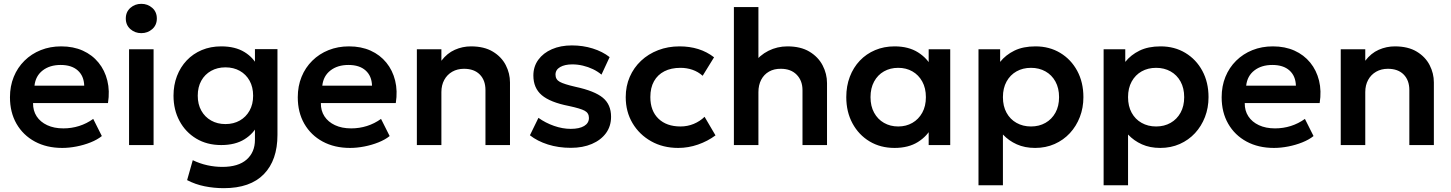

<svg xmlns="http://www.w3.org/2000/svg" viewBox="-20 -757 7572 1002"><path d="M305 15Q223.5 15 162 -18.2Q100.5 -51.5 66.2 -111Q32 -170.5 32 -249.5Q32 -307.5 51.8 -356Q71.5 -404.5 107.8 -440.2Q144 -476 192.8 -495.5Q241.5 -515 299.5 -515Q362.5 -515 412 -492.8Q461.5 -470.5 494.2 -430.2Q527 -390 540.2 -336.2Q553.5 -282.5 543.5 -219H152.5Q152 -179.5 171.2 -150Q190.5 -120.5 226.2 -103.8Q262 -87 310.5 -87Q353.5 -87 393 -99.5Q432.5 -112 466.5 -136.5L511.5 -47Q488 -28 453 -14Q418 0 379.2 7.5Q340.5 15 305 15ZM160 -310H419.5Q418 -360.5 386 -389.2Q354 -418 296.5 -418Q239.5 -418 202.5 -389.2Q165.5 -360.5 160 -310Z M653.5 0V-500H781.5V0ZM717.5 -584Q684.5 -584 660.5 -605Q636.5 -626 636.5 -660.5Q636.5 -695 660.5 -716Q684.5 -737 717.5 -737Q750.5 -737 774.5 -716Q798.5 -695 798.5 -660.5Q798.5 -626 774.5 -605Q750.5 -584 717.5 -584Z M1148 225Q1097 225 1048.2 215.2Q999.5 205.5 956.5 183L986 79Q1023.5 97 1062.5 105.5Q1101.5 114 1140.5 114Q1223.5 114 1267 75.8Q1310.5 37.5 1310.5 -27.5V-137L1327.5 -109.5Q1304.5 -60.5 1256 -30.2Q1207.5 0 1134.5 0Q1060 0 1004 -33.8Q948 -67.5 916.8 -125.8Q885.5 -184 885.5 -257.5Q885.5 -313 903.5 -360Q921.5 -407 954.5 -441.8Q987.5 -476.5 1033.2 -495.8Q1079 -515 1134.5 -515Q1207.5 -515 1256 -485.2Q1304.5 -455.5 1327.5 -405.5L1310.5 -378V-500.5H1428V-53Q1428 79 1357 152Q1286 225 1148 225ZM1156.5 -109.5Q1199 -109.5 1231.5 -128Q1264 -146.5 1282.5 -179.8Q1301 -213 1301 -257.5Q1301 -302.5 1282.5 -335.8Q1264 -369 1231.5 -387.2Q1199 -405.5 1156.5 -405.5Q1114.5 -405.5 1081.8 -387.2Q1049 -369 1030.5 -335.8Q1012 -302.5 1012 -257.5Q1012 -213 1030.5 -179.8Q1049 -146.5 1081.8 -128Q1114.5 -109.5 1156.5 -109.5Z M1807 15Q1725.5 15 1664 -18.2Q1602.5 -51.5 1568.2 -111Q1534 -170.5 1534 -249.5Q1534 -307.5 1553.8 -356Q1573.5 -404.5 1609.8 -440.2Q1646 -476 1694.8 -495.5Q1743.5 -515 1801.5 -515Q1864.5 -515 1914 -492.8Q1963.5 -470.5 1996.2 -430.2Q2029 -390 2042.2 -336.2Q2055.5 -282.5 2045.5 -219H1654.5Q1654 -179.5 1673.2 -150Q1692.5 -120.5 1728.2 -103.8Q1764 -87 1812.5 -87Q1855.5 -87 1895 -99.5Q1934.5 -112 1968.5 -136.5L2013.5 -47Q1990 -28 1955 -14Q1920 0 1881.2 7.5Q1842.5 15 1807 15ZM1662 -310H1921.5Q1920 -360.5 1888 -389.2Q1856 -418 1798.5 -418Q1741.5 -418 1704.5 -389.2Q1667.5 -360.5 1662 -310Z M2155.5 0V-500H2283.5V-440Q2313.5 -479.5 2353.8 -497.2Q2394 -515 2438 -515Q2507 -515 2552.2 -487.5Q2597.5 -460 2619.5 -417Q2641.5 -374 2641.5 -327V0H2513.5V-287Q2513.5 -338 2484 -368Q2454.5 -398 2401.5 -398Q2367 -398 2340.2 -382.8Q2313.5 -367.5 2298.5 -340Q2283.5 -312.5 2283.5 -276.5V0Z M2959 14.5Q2894.5 14.5 2839.2 -3Q2784 -20.5 2745.5 -51L2790 -142Q2827 -115.5 2871.5 -100Q2916 -84.5 2958.5 -84.5Q3003.5 -84.5 3028.5 -99.5Q3053.5 -114.5 3053.5 -141.5Q3053.5 -167 3031.5 -179Q3009.5 -191 2948.5 -204Q2851.5 -223 2807.5 -260.2Q2763.5 -297.5 2763.5 -363Q2763.5 -409.5 2789.2 -445Q2815 -480.5 2860.2 -500.2Q2905.5 -520 2964.5 -520Q3022 -520 3073.2 -504Q3124.5 -488 3161.5 -459L3119 -367.5Q3099.5 -384 3074.5 -396Q3049.5 -408 3021.8 -414.5Q2994 -421 2967 -421Q2927.5 -421 2903.2 -407Q2879 -393 2879 -367.5Q2879 -342 2901.5 -329.8Q2924 -317.5 2983 -304Q3083 -282.5 3126 -247Q3169 -211.5 3169 -147.5Q3169 -98.5 3142.5 -62.2Q3116 -26 3068.8 -5.8Q3021.5 14.5 2959 14.5Z M3519.5 15Q3440 15 3378.2 -19.8Q3316.5 -54.5 3281 -114.2Q3245.5 -174 3245.5 -250Q3245.5 -307.5 3266.5 -355.8Q3287.5 -404 3325.5 -439.8Q3363.5 -475.5 3414.8 -495.2Q3466 -515 3526.5 -515Q3579 -515 3624 -501Q3669 -487 3706.5 -458L3647 -361.5Q3623.5 -382.5 3593.8 -392.8Q3564 -403 3531.5 -403Q3482.5 -403 3447.2 -385Q3412 -367 3393 -333Q3374 -299 3374 -250.5Q3374 -178.5 3416.2 -137.8Q3458.5 -97 3531.5 -97Q3568 -97 3600.5 -110.5Q3633 -124 3657 -147.5L3714 -50.5Q3673 -20 3622.5 -2.5Q3572 15 3519.5 15Z M3810 0V-720H3938V-394.5L3911.5 -424.5Q3944.5 -469 3990.5 -492Q4036.5 -515 4089.5 -515Q4158.5 -515 4204.2 -487.5Q4250 -460 4273 -416Q4296 -372 4296 -323V0H4168V-286.5Q4168 -336 4137.8 -367Q4107.5 -398 4055 -398Q4020 -398.5 3993.5 -383.5Q3967 -368.5 3952.5 -340.8Q3938 -313 3938 -276V0Z M4648.5 15Q4575 15 4518.2 -19Q4461.5 -53 4429 -113Q4396.5 -173 4396.5 -250Q4396.5 -308 4415 -356.5Q4433.5 -405 4467.2 -440.5Q4501 -476 4547.2 -495.5Q4593.5 -515 4648.5 -515Q4721 -515 4770.5 -484Q4820 -453 4844.5 -403.5L4826.5 -376V-500H4939V0H4826.5V-124L4844.5 -96.5Q4820 -47 4770.5 -16Q4721 15 4648.5 15ZM4667.5 -97Q4709 -97 4741.5 -115.8Q4774 -134.5 4793 -168.8Q4812 -203 4812 -250Q4812 -297 4793 -331.5Q4774 -366 4741.5 -384.5Q4709 -403 4667.5 -403Q4626 -403 4593.2 -384.5Q4560.5 -366 4541.8 -331.5Q4523 -297 4523 -250Q4523 -203 4541.8 -168.8Q4560.5 -134.5 4593.2 -115.8Q4626 -97 4667.5 -97Z M5086.5 210V-500H5199.5V-434Q5228.5 -470.5 5274 -492.8Q5319.5 -515 5384 -515Q5456.5 -515 5513 -481Q5569.5 -447 5601.8 -387.2Q5634 -327.5 5634 -250Q5634 -194.5 5615.5 -146.5Q5597 -98.5 5563.5 -62.2Q5530 -26 5483.8 -5.5Q5437.5 15 5382 15Q5328 15 5286.2 -3.8Q5244.5 -22.5 5214 -55V210ZM5360.5 -97Q5403 -97 5436 -115.8Q5469 -134.5 5488 -168.8Q5507 -203 5507 -250Q5507 -297 5488 -331.5Q5469 -366 5435.8 -384.5Q5402.5 -403 5360.5 -403Q5318 -403 5285 -384.5Q5252 -366 5233 -331.5Q5214 -297 5214 -250Q5214 -203 5232.8 -168.8Q5251.5 -134.5 5284.8 -115.8Q5318 -97 5360.5 -97Z M5739.5 210V-500H5852.5V-434Q5881.5 -470.5 5927 -492.8Q5972.5 -515 6037 -515Q6109.5 -515 6166 -481Q6222.5 -447 6254.8 -387.2Q6287 -327.5 6287 -250Q6287 -194.5 6268.5 -146.5Q6250 -98.5 6216.5 -62.2Q6183 -26 6136.8 -5.5Q6090.5 15 6035 15Q5981 15 5939.2 -3.8Q5897.5 -22.5 5867 -55V210ZM6013.5 -97Q6056 -97 6089 -115.8Q6122 -134.5 6141 -168.8Q6160 -203 6160 -250Q6160 -297 6141 -331.5Q6122 -366 6088.8 -384.5Q6055.5 -403 6013.5 -403Q5971 -403 5938 -384.5Q5905 -366 5886 -331.5Q5867 -297 5867 -250Q5867 -203 5885.8 -168.8Q5904.5 -134.5 5937.8 -115.8Q5971 -97 6013.5 -97Z M6628.5 15Q6547 15 6485.5 -18.2Q6424 -51.5 6389.8 -111Q6355.5 -170.5 6355.5 -249.5Q6355.5 -307.5 6375.2 -356Q6395 -404.5 6431.2 -440.2Q6467.5 -476 6516.2 -495.5Q6565 -515 6623 -515Q6686 -515 6735.5 -492.8Q6785 -470.5 6817.8 -430.2Q6850.5 -390 6863.8 -336.2Q6877 -282.5 6867 -219H6476Q6475.5 -179.5 6494.8 -150Q6514 -120.5 6549.8 -103.8Q6585.5 -87 6634 -87Q6677 -87 6716.5 -99.5Q6756 -112 6790 -136.5L6835 -47Q6811.5 -28 6776.5 -14Q6741.5 0 6702.8 7.5Q6664 15 6628.5 15ZM6483.5 -310H6743Q6741.5 -360.5 6709.5 -389.2Q6677.5 -418 6620 -418Q6563 -418 6526 -389.2Q6489 -360.5 6483.5 -310Z M6977 0V-500H7105V-440Q7135 -479.5 7175.2 -497.2Q7215.5 -515 7259.5 -515Q7328.5 -515 7373.8 -487.5Q7419 -460 7441 -417Q7463 -374 7463 -327V0H7335V-287Q7335 -338 7305.5 -368Q7276 -398 7223 -398Q7188.5 -398 7161.8 -382.8Q7135 -367.5 7120 -340Q7105 -312.5 7105 -276.5V0Z"/></svg>

Font: Geologica Cursive Medium
Style: Regular
Weight: 500
Designer: Sindre Bremnes, Frode Helland
Foundry: Monokrom Skriftforlag AS
Version: Version 1.010;gftools[0.9.28]